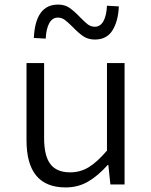

<svg xmlns="http://www.w3.org/2000/svg" viewBox="-20 -807 661 840"><path d="M96 -193V-531H173V-203Q173 -125 200.5 -89Q228 -53 287 -53Q331 -53 367.5 -75Q404 -97 448 -148V-531H525V0H463L454 -85H451Q408 -37 364.5 -12Q321 13 267 13Q96 13 96 -193ZM298 -689Q277 -710 263.5 -720Q250 -730 233 -730Q209 -730 195.5 -705.5Q182 -681 180 -638L128 -641Q135 -787 234 -787Q263 -787 283.5 -773Q304 -759 330 -732Q351 -710 364.5 -700Q378 -690 395 -690Q419 -690 432.5 -714.5Q446 -739 448 -782L500 -779Q497 -714 472 -674Q447 -634 395 -634Q366 -634 345 -648Q324 -662 298 -689Z"/></svg>

Font: Nebula Sans Book
Style: Regular
Weight: 400
Designer: Paul D. Hunt for Adobe (as Source Sans)
Foundry: Nebula Entertainment & Broadcasting LLC
Version: Version 1.010